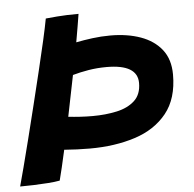

<svg xmlns="http://www.w3.org/2000/svg" viewBox="-52 -690 759 750"><g transform="rotate(-5 327.5 -315.0)"><path d="M283 -641Q280 -621 275.2 -593Q270.5 -565 264.5 -531Q294.5 -537 329 -541.5Q363.5 -546 399.5 -546Q465.5 -546 517.5 -527.5Q569.5 -509 599.8 -470.8Q630 -432.5 630 -372.5Q630 -278.5 584 -221.2Q538 -164 459 -138.5Q380 -113 281.5 -113Q232 -113 181 -117Q172.5 -79.5 165.5 -49Q158.5 -18.5 153 1.5Q134.5 5 107.2 7Q80 9 50.5 10Q21 11 -3 11Q4 -14 16.5 -61.8Q29 -109.5 44.5 -171.2Q60 -233 76.5 -300Q93 -367 108.5 -431.2Q124 -495.5 136 -548.2Q148 -601 154 -634Q162 -635 198.5 -638Q235 -641 283 -641ZM374 -424.5Q337 -424.5 302.8 -418.8Q268.5 -413 240.5 -405Q224.5 -324 208 -244Q230 -241.5 254.2 -240Q278.5 -238.5 303.5 -238.5Q354 -238.5 397.8 -248Q441.5 -257.5 468.2 -282Q495 -306.5 495 -351.5Q495 -424.5 374 -424.5Z"/></g></svg>

Font: Grandstander SemiBold
Style: Italic
Weight: 600
Italic angle: -15°
Designer: Tyler Finck
Foundry: Etcetera Type Co
Version: Version 1.200; ttfautohint (v1.8.3)